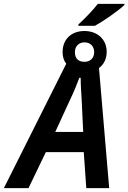

<svg xmlns="http://www.w3.org/2000/svg" viewBox="-80 -977 666 997"><path d="M327 -850V-843H413C458 -868 532 -919 566 -951V-957H428C401 -922 360 -880 327 -850ZM264 -646 -60 0H68L158 -187H355L368 0H487L434 -624C458 -641 474 -670 474 -708C474 -773 425 -816 359 -816C291 -816 245 -774 245 -706C245 -682 252 -661 264 -646ZM359 -656C325 -656 309 -675 309 -706C309 -737 329 -757 359 -757C389 -757 409 -737 409 -706C409 -675 388 -656 359 -656ZM207 -292 288 -468C303 -499 319 -538 332 -573H339C339 -536 342 -491 344 -461L352 -292Z"/></svg>

Font: Noto Sans SemiCondensed SemiBold
Style: Italic
Weight: 600
Width: 4
Italic angle: -12°
Designer: Monotype Design Team
Foundry: Monotype Imaging Inc.
Version: Version 2.013